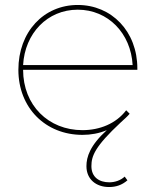

<svg xmlns="http://www.w3.org/2000/svg" viewBox="-20 -540 627 773"><path d="M73 -278C80 -406 171 -501 293 -501C415 -501 507 -406 514 -278ZM419 213C447 213 471 205 493 186L482 171C466 186 443 194 420 194C379 194 348 173 348 129C348 88 362 50 466 -47C480 -60 492 -70 502 -82L488 -96C447 -42 381 -16 312 -16C175 -16 73 -116 73 -259H533V-264C533 -414 429 -520 293 -520C156 -520 54 -412 54 -259C54 -106 163 3 312 3C346 3 379 -3 410 -16C342 46 328 92 328 129C328 182 367 213 419 213Z"/></svg>

Font: Montserrat-Alt1 Thin
Style: Regular
Weight: 100
Designer: Differentunic
Foundry: Differentunic
Version: Version 7.222